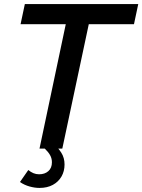

<svg xmlns="http://www.w3.org/2000/svg" viewBox="-20 -730 699 943"><path d="M303 -611H81L102 -710H659L638 -611H416L286 0H174ZM174 193Q151 193 125.5 186Q100 179 78 164L119 105Q131 115 144 120.5Q157 126 172 126Q200 126 217.5 110.5Q235 95 235 67Q235 48 226 32Q217 16 200 0L242 -26Q265 -5 281 20Q297 45 297 78Q297 111 282 137Q267 163 239.5 178Q212 193 174 193Z"/></svg>

Font: Raleway Thin SemiBold
Style: Italic
Weight: 600
Italic angle: -12°
Version: Version 4.026